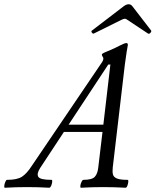

<svg xmlns="http://www.w3.org/2000/svg" viewBox="-86 -878 730 901"><path d="M-63 3Q-67 3 -66 -6Q-65 -15 -61 -24.5Q-57 -34 -53 -34Q-5 -34 17.5 -49Q40 -64 62 -98L392 -585Q399 -595 399 -604Q399 -608 395 -613Q392 -618 392 -622Q392 -624 396 -627Q400 -630 415 -636Q454 -652 476 -664Q499 -676 507 -676Q514 -676 514 -667Q512 -658 508.5 -635.5Q505 -613 500 -576L443 -91Q441 -72 444 -59.5Q447 -47 462.5 -40.5Q478 -34 513 -34Q517 -34 516 -24.5Q515 -15 511.5 -6Q508 3 503 3Q451 0 398 0Q347 0 294 3Q290 3 291 -6Q292 -15 296.5 -24.5Q301 -34 305 -34Q346 -34 359 -48.5Q372 -63 375 -91L395 -259H214L102 -89Q85 -62 94 -48Q103 -34 156 -34Q160 -34 159 -24.5Q158 -15 154 -6Q150 3 145 3Q94 0 41 0Q-10 0 -63 3ZM422 -575 236 -293H399L432 -575ZM355 -721Q351 -718 345.5 -724.5Q340 -731 346 -735L495 -849Q507 -858 518 -858Q528 -858 535 -849L623 -735Q626 -731 620 -724Q614 -717 608 -721L513 -784Q506 -790 499 -790Q494 -790 482 -784Z"/></svg>

Font: Junicode
Style: Italic
Weight: 400
Italic angle: -11°
Designer: Peter S. Baker
Version: Version 2.100; ttfautohint (v1.8.4)